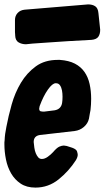

<svg xmlns="http://www.w3.org/2000/svg" viewBox="-32 -845 475 872"><path d="M86 -644Q67 -644 52.5 -652.5Q38 -661 37 -683V-685Q36 -692 36 -699Q36 -706 36 -713V-754Q36 -773 48 -786Q60 -799 80 -801L368 -825Q388 -825 400.5 -816.5Q413 -808 415 -786L423 -710Q423 -690 414.5 -678Q406 -666 384 -664L276 -658Q225 -655 187 -652Q149 -649 115 -647ZM313 -118Q281 -68 234.5 -30.5Q188 7 129 7Q89 7 62 -11Q35 -29 18.5 -57.5Q2 -86 -5 -121Q-12 -156 -12 -189Q-12 -194 -12 -198.5Q-12 -203 -11 -208Q-10 -236 -3 -269Q6 -317 21 -370.5Q36 -424 63 -469Q90 -514 130.5 -543.5Q171 -573 230 -573H240Q281 -570 308 -556Q335 -542 351.5 -518.5Q368 -495 375 -463.5Q382 -432 382 -396Q382 -371 379 -345Q377 -336 375.5 -326.5Q374 -317 372 -306Q367 -284 349 -268.5Q331 -253 307 -250L150 -232Q121 -228 121 -200Q122 -188 124 -174Q126 -160 130.5 -149Q135 -138 141.5 -130.5Q148 -123 158 -123Q171 -123 185 -133Q199 -143 209 -154Q226 -174 237.5 -179Q249 -184 258 -184Q261 -184 271 -182L296 -174Q315 -167 318 -157Q321 -147 321 -142Q321 -132 313 -118ZM250 -377Q252 -390 252 -405.5Q252 -421 249.5 -434.5Q247 -448 240.5 -457.5Q234 -467 222 -467H221Q206 -467 185.5 -438Q165 -409 148 -363Q146 -355 146 -352Q146 -341 153 -339.5Q160 -338 168 -338L216 -344Q245 -349 250 -377Z"/></svg>

Font: Bangerz 2
Style: Regular
Weight: 400
Designer: vernon adams
Foundry: Vernon Adams
Version: Version 2.10;December 28, 2023;FontCreator 13.0.0.2683 64-bi